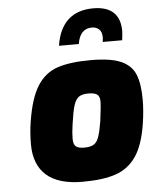

<svg xmlns="http://www.w3.org/2000/svg" viewBox="-55 -826 705 878"><g transform="rotate(-5 297.5 -387.0)"><path d="M68 -185Q68 -239 76 -289Q93 -396 128 -451Q163 -506 220.5 -525.5Q278 -545 375 -545Q465 -545 512.5 -524Q560 -503 577.5 -460Q595 -417 595 -344Q595 -294 586 -235Q571 -138 535.5 -86Q500 -34 441.5 -14Q383 6 289 6Q178 6 123 -43Q68 -92 68 -185ZM393 -262Q402 -330 402 -353Q402 -376 390 -385Q378 -394 350 -394Q321 -394 306 -383.5Q291 -373 282.5 -346Q274 -319 266 -262Q260 -222 260 -194Q260 -169 271 -159Q282 -149 309 -149Q338 -149 353 -158Q368 -167 376.5 -190.5Q385 -214 393 -262ZM406 -780Q467 -780 498 -751Q529 -722 529 -665Q529 -653 525 -623H436Q438 -637 438 -643Q438 -669 425 -681Q412 -693 392 -693Q337 -693 326 -623H235Q247 -701 290 -740.5Q333 -780 406 -780Z"/></g></svg>

Font: Exo Black
Style: Italic
Weight: 900
Italic angle: -9°
Designer: Natanael Gama
Foundry: Natanael Gama
Version: Version 1.500; ttfautohint (v1.6)